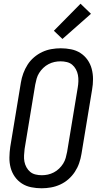

<svg xmlns="http://www.w3.org/2000/svg" viewBox="-20 -1002 540 1030"><path d="M203 8Q175 8 147.5 2.5Q120 -3 97.5 -17.5Q75 -32 59.5 -54Q44 -76 37 -102.5Q30 -129 30.5 -157.5Q31 -186 35 -214L92 -559Q96 -584 105 -608.5Q114 -633 128 -655Q142 -677 162.5 -694.5Q183 -712 206.5 -723Q230 -734 255.5 -738.5Q281 -743 306 -743Q334 -743 361.5 -737.5Q389 -732 411.5 -717.5Q434 -703 449.5 -681Q465 -659 472 -632.5Q479 -606 479 -577.5Q479 -549 474 -521L417 -176Q413 -151 404.5 -126.5Q396 -102 381.5 -80Q367 -58 347 -40.5Q327 -23 303 -12Q279 -1 253.5 3.5Q228 8 203 8ZM204 -62Q221 -62 237 -65.5Q253 -69 268.5 -77Q284 -85 297 -97.5Q310 -110 319 -124.5Q328 -139 332.5 -155Q337 -171 340 -187L397 -532Q400 -549 400.5 -566.5Q401 -584 398 -600Q395 -616 387 -630.5Q379 -645 367 -655Q355 -665 338.5 -669Q322 -673 305 -673Q288 -673 272 -669.5Q256 -666 240.5 -658Q225 -650 212 -637.5Q199 -625 190 -610.5Q181 -596 176.5 -580Q172 -564 169 -548L112 -203Q110 -186 109 -168.5Q108 -151 111 -135Q114 -119 122 -104.5Q130 -90 142 -80Q154 -70 170.5 -66Q187 -62 204 -62ZM315 -793 269 -837 412 -982 468 -928Z"/></svg>

Font: Iosevka Curly
Style: Italic
Weight: 400
Italic angle: -9°
Monospace: yes
Designer: Belleve Invis
Foundry: Belleve Invis
Version: Version 22.1.2; ttfautohint (v1.8.4)